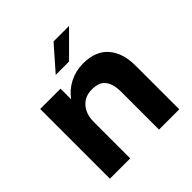

<svg xmlns="http://www.w3.org/2000/svg" viewBox="-194 -885 1034 1034"><g transform="rotate(-45 322.5 -368.5)"><path d="M249.5 -601.6 368.7 -737.3H486.8L351.1 -601.6ZM60.5 0V-530.8H215.3V-449.7Q246.1 -492.7 293.7 -516.8Q341.3 -541 397.5 -541Q492.2 -541 540.5 -485.1Q588.9 -429.2 588.9 -332.5V0H434.6V-288.1Q434.6 -343.8 411.9 -376.2Q389.2 -408.7 332 -408.7Q278.3 -408.7 246.8 -372.6Q215.3 -336.4 215.3 -277.8V0Z"/></g></svg>

Font: Epilogue
Style: Bold
Weight: 700
Designer: Tyler Finck
Foundry: Etcetera Type Co
Version: Version 2.112